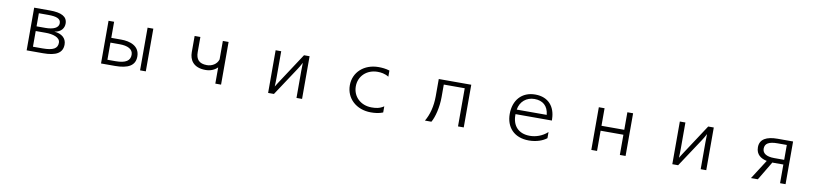

<svg xmlns="http://www.w3.org/2000/svg" viewBox="4 -1403 9993 2339"><g transform="rotate(10 5000.0 -233.5)"><path d="M506 30C666 30 746 -15 746 -120C746 -198 687 -246 596 -253C685 -266 714 -323 714 -373C714 -461 639 -498 496 -498H303V30ZM371 -279V-441H485C587 -441 643 -423 643 -365C643 -307 577 -279 480 -279ZM371 -27V-221H494C581 -221 674 -198 674 -129C674 -59 623 -27 489 -27Z M1395 30C1555 30 1644 -16 1644 -130C1644 -262 1522 -299 1416 -299H1292V-498H1223V30ZM1777 30V-498H1706V30ZM1292 -28V-240H1407C1504 -240 1572 -209 1572 -139C1572 -67 1520 -28 1392 -28Z M2708 30V-498H2637V-270C2619 -208 2558 -174 2496 -174C2401 -174 2359 -220 2359 -311V-498H2288V-297C2288 -205 2336 -113 2490 -113C2552 -113 2603 -136 2637 -171V30Z M3710 30V-498H3641L3414 -152C3399 -128 3374 -92 3356 -61C3358 -87 3359 -150 3359 -170V-498H3290V30H3362L3590 -315C3607 -340 3625 -371 3643 -405L3641 -304V30Z M4712 -55C4659 -19 4609 -15 4561 -15C4426 -15 4328 -108 4328 -235C4328 -362 4426 -455 4561 -455C4600 -455 4650 -449 4698 -419V-495C4651 -510 4604 -514 4562 -514C4383 -514 4254 -397 4254 -235C4254 -73 4383 46 4562 46C4612 46 4663 41 4712 21Z M5710 30V-498H5308V-285C5308 -159 5278 -50 5230 30H5310C5347 -32 5380 -160 5380 -287V-442H5639V30Z M6737 -94C6673 -35 6592 -9 6519 -9C6378 -9 6303 -96 6303 -226V-239H6753C6753 -244 6753 -256 6752 -261C6748 -407 6665 -516 6500 -516C6332 -516 6233 -398 6233 -230C6233 -69 6331 49 6518 49C6614 49 6692 18 6737 -18ZM6308 -296C6324 -399 6402 -461 6500 -461C6601 -461 6668 -407 6679 -296Z M7712 30V-498H7641V-281H7359V-498H7288V30H7359V-220H7641V30Z M8710 30V-498H8641L8414 -152C8399 -128 8374 -92 8356 -61C8358 -87 8359 -150 8359 -170V-498H8290V30H8362L8590 -315C8607 -340 8625 -371 8643 -405L8641 -304V30Z M9691 30V-498H9500C9363 -498 9281 -455 9281 -355C9281 -263 9345 -224 9416 -209L9263 30H9348L9487 -202L9498 -201C9500 -201 9501 -201 9502 -201H9623V30ZM9623 -259H9499C9400 -259 9353 -295 9353 -350C9353 -414 9402 -443 9508 -443H9623Z"/></g></svg>

Font: LINE Seed JP App_OTF Regular
Style: Regular
Weight: 400
Designer: LY Corporation & Fontrix & Fontworks
Version: Version 1.002